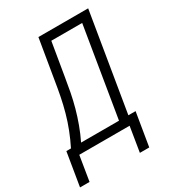

<svg xmlns="http://www.w3.org/2000/svg" viewBox="-237 -858 1049 1153"><g transform="rotate(-30 287.5 -281.5)"><path d="M-25 172 13 -58H45Q69 -106 88.5 -156Q108 -206 122 -256.5Q136 -307 146 -357.5Q156 -408 164 -459L210 -735H555L443 -58H493L455 172H390L418 0H69L41 172ZM115 -58H378L480 -677H266L228 -450Q220 -400 210.5 -350.5Q201 -301 187.5 -252Q174 -203 156 -154Q138 -105 115 -58Z"/></g></svg>

Font: Iosevka SS04 Light Extended
Style: Italic
Weight: 300
Width: 7
Italic angle: -9°
Monospace: yes
Designer: Belleve Invis
Foundry: Belleve Invis
Version: Version 19.0.0; ttfautohint (v1.8.4)